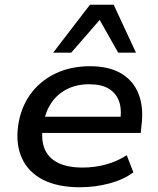

<svg xmlns="http://www.w3.org/2000/svg" viewBox="-20 -780 665 809"><path d="M317 9Q224 9 162.5 -22Q101 -53 73.5 -111Q46 -169 56 -247Q66 -323 106 -380Q146 -437 211 -469Q276 -501 360 -501Q440 -501 491.5 -470Q543 -439 564.5 -382.5Q586 -326 576 -250L573 -220H137L147 -288H508L486 -270Q494 -319 481.5 -353.5Q469 -388 438 -406.5Q407 -425 356 -425Q303 -425 262.5 -404.5Q222 -384 197 -347.5Q172 -311 164 -263L161 -248Q152 -193 167.5 -154Q183 -115 223.5 -94.5Q264 -74 328 -74Q379 -74 426.5 -87Q474 -100 514 -126L542 -54Q501 -23 440.5 -7Q380 9 317 9ZM204 -558 359 -760H459L553 -558H478L400 -696L280 -558Z"/></svg>

Font: Nunito Sans 10pt SemiExpanded SemiBold
Style: Italic
Weight: 600
Width: 6
Italic angle: -9°
Designer: Vernon Adams
Foundry: Vernon Adams
Version: Version 3.101;gftools[0.9.27]